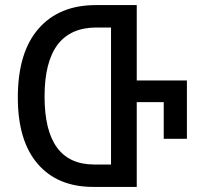

<svg xmlns="http://www.w3.org/2000/svg" viewBox="-20 -734 790 754"><path d="M517 -418H714V-189H623V-333H517V0H346Q206 0 128 -90.5Q50 -181 50 -351Q50 -528 131 -621Q212 -714 356 -714H517ZM416 -88V-626H359Q155 -626 155 -355Q155 -88 350 -88Z"/></svg>

Font: Noto Sans Georgian Condensed Medium
Style: Regular
Weight: 500
Width: 3
Designer: Monotype Design Team, Akaki Razmadze
Foundry: Google LLC
Version: Version 2.005; ttfautohint (v1.8.4.7-5d5b)